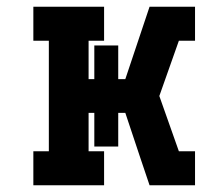

<svg xmlns="http://www.w3.org/2000/svg" viewBox="-20 -550 640 570"><path d="M79 0V-101H125V-429H79V-530H289V-429H243V-315H260V-415H331V-315H352L424 -530H559V-429H511L453 -265L511 -101H559V0H424L397 -80L352 -215H331V-115H260V-215H243V-101H289V0Z"/></svg>

Font: Iosevka Curly Slab Extended
Style: Bold
Weight: 700
Width: 7
Monospace: yes
Designer: Belleve Invis
Foundry: Belleve Invis
Version: Version 11.1.0; ttfautohint (v1.8.3)